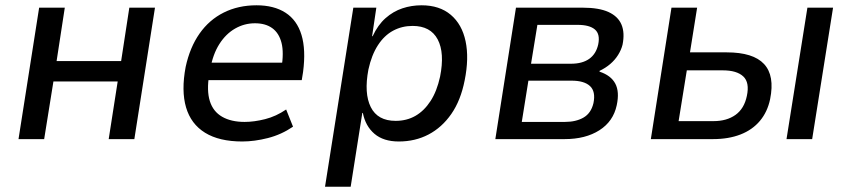

<svg xmlns="http://www.w3.org/2000/svg" viewBox="-20 -526 3220 726"><path d="M50 0 128 -497H225L194 -295H438L469 -497H566L488 0H391L425 -218H182L147 0Z M896 9Q809 9 755.5 -24Q702 -57 683.5 -120Q665 -183 682 -273Q698 -347 734.5 -399Q771 -451 826 -478.5Q881 -506 950 -506Q1016 -506 1059.5 -478Q1103 -450 1120 -394Q1137 -338 1126 -254L1121 -223H749L760 -289H1065L1044 -267Q1054 -327 1044.5 -364Q1035 -401 1009.5 -419.5Q984 -438 944 -438Q904 -438 869 -418Q834 -398 809.5 -359.5Q785 -321 775 -265L771 -244Q761 -183 773.5 -143.5Q786 -104 820 -84.5Q854 -65 905 -65Q941 -65 982.5 -75.5Q1024 -86 1062 -112L1088 -47Q1044 -17 993 -4Q942 9 896 9Z M1209 180 1316 -497H1403L1387 -389H1389Q1409 -432 1438 -457.5Q1467 -483 1501.5 -494.5Q1536 -506 1574 -506Q1642 -506 1684.5 -470Q1727 -434 1740.5 -370Q1754 -306 1737 -222Q1722 -146 1686.5 -95Q1651 -44 1600.5 -17.5Q1550 9 1488 9Q1430 9 1396 -20Q1362 -49 1352 -99H1350L1306 180ZM1476 -69Q1518 -69 1551 -88Q1584 -107 1608 -144Q1632 -181 1644 -236Q1662 -326 1635 -377Q1608 -428 1540 -428Q1500 -428 1466.5 -410Q1433 -392 1409 -355Q1385 -318 1373 -263Q1356 -173 1382 -121Q1408 -69 1476 -69Z M1853 0 1931 -497H2183Q2245 -497 2281 -480.5Q2317 -464 2330 -433Q2343 -402 2334 -357Q2329 -337 2317 -318Q2305 -299 2287.5 -284Q2270 -269 2247 -258V-255Q2290 -241 2306.5 -210Q2323 -179 2312 -128Q2299 -67 2246.5 -33.5Q2194 0 2115 0ZM1953 -65H2116Q2158 -65 2186.5 -81.5Q2215 -98 2224 -136Q2233 -180 2211 -200.5Q2189 -221 2141 -221H1978ZM1988 -285H2139Q2182 -285 2208 -303.5Q2234 -322 2242 -358Q2250 -397 2229.5 -414.5Q2209 -432 2164 -432H2012Z M2441 0 2519 -497H2616L2589 -328H2728Q2828 -328 2869 -284Q2910 -240 2892 -151Q2882 -103 2853.5 -69Q2825 -35 2780 -17.5Q2735 0 2676 0ZM2546 -68H2678Q2728 -68 2761 -91.5Q2794 -115 2804 -163Q2815 -214 2790.5 -237Q2766 -260 2713 -260H2577ZM2954 0 3033 -497H3130L3051 0Z"/></svg>

Font: Nunito Sans 7pt SemiCondensed Medium
Style: Italic
Weight: 500
Width: 4
Italic angle: -9°
Designer: Vernon Adams
Foundry: Vernon Adams
Version: Version 3.101;gftools[0.9.27]